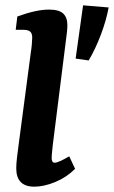

<svg xmlns="http://www.w3.org/2000/svg" viewBox="-20 -694 428 721"><path d="M109 7Q41 7 41 -62Q41 -79 44 -104Q47 -129 50 -151L96 -499Q98 -510 99.5 -527.5Q101 -545 101 -553Q101 -569 93 -575.5Q85 -582 69 -582H39L45 -632Q116 -658 164 -658Q202 -658 217.5 -643Q233 -628 233 -600Q233 -589 231.5 -574Q230 -559 228 -546L178 -148Q177 -136 175.5 -122.5Q174 -109 174 -101Q174 -83 185 -83Q193 -83 207 -89.5Q221 -96 240 -107L262 -60Q230 -28 187.5 -10.5Q145 7 109 7ZM264 -474 292 -674 388 -666Q379 -617 358.5 -563Q338 -509 313 -467Z"/></svg>

Font: Yrsa
Style: Bold Italic
Weight: 700
Italic angle: -7.10001°
Version: Version 2.004